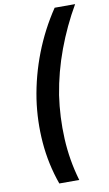

<svg xmlns="http://www.w3.org/2000/svg" viewBox="-105 -830 616 1081"><g transform="rotate(-10 203.0 -289.5)"><path d="M289 -779Q215 -669 167 -545Q119 -421 99 -290Q81 -167 91 -42.5Q101 82 143 200H257Q222 81 216 -43Q210 -167 228 -290Q249 -420 295 -543.5Q341 -667 406 -779Z"/></g></svg>

Font: Jost SemiBold
Style: Italic
Weight: 600
Italic angle: -5°
Version: Version 3.710